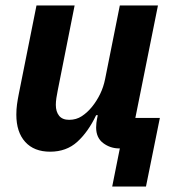

<svg xmlns="http://www.w3.org/2000/svg" viewBox="-20 -545 670 705"><path d="M392 140 420 0H418Q385 0 359 -19.5Q333 -39 333 -77Q333 -85 334 -94Q335 -103 336 -107L339 -122H333Q304 -61 264 -24.5Q224 12 164 12Q105 12 72.5 -24Q40 -60 40 -124Q40 -144 42.5 -162Q45 -180 49 -200L114 -525H254L192 -213Q189 -199 187 -185Q185 -171 185 -160Q185 -135 197 -120Q209 -105 234 -105Q260 -105 280.5 -118.5Q301 -132 318 -153Q335 -174 347.5 -199.5Q360 -225 366 -255L420 -525H560L477 -112H567L516 140Z"/></svg>

Font: IBM Plex Sans
Style: Bold Italic
Weight: 700
Italic angle: -11.31°
Designer: Mike Abbink, Paul van der Laan, Pieter van Rosmalen
Foundry: Bold Monday
Version: Version 3.201